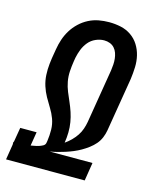

<svg xmlns="http://www.w3.org/2000/svg" viewBox="-112 -820 724 896"><g transform="rotate(15 250.0 -371.5)"><path d="M4 0 16 -74V-88H18L30 -159H109L98 -92Q107 -94 116.5 -95.5Q126 -97 135.5 -100Q145 -103 154.5 -108Q164 -113 166 -122L168 -133Q172 -161 171.5 -188Q171 -215 162 -239.5Q153 -264 139.5 -285.5Q126 -307 113.5 -329.5Q101 -352 93 -377Q85 -402 83.5 -429Q82 -456 85 -483.5Q88 -511 93 -538L96 -556Q100 -581 108 -605Q116 -629 129.5 -651Q143 -673 162.5 -691.5Q182 -710 205.5 -722Q229 -734 254 -738.5Q279 -743 304 -743Q333 -743 360.5 -737Q388 -731 410.5 -715.5Q433 -700 447.5 -677Q462 -654 468.5 -627Q475 -600 474 -571Q473 -542 469 -513L426 -253Q423 -235 415.5 -217Q408 -199 395.5 -184.5Q383 -170 367 -158Q351 -146 334.5 -136.5Q318 -127 300 -119.5Q282 -112 263.5 -106Q245 -100 227 -95.5Q209 -91 191 -88H398L384 0ZM248 -146Q264 -157 277.5 -170.5Q291 -184 301.5 -199.5Q312 -215 318 -232.5Q324 -250 327 -267L370 -528Q372 -542 373 -556.5Q374 -571 372.5 -585Q371 -599 366.5 -612Q362 -625 353 -635Q344 -645 331 -650Q318 -655 303 -655Q283 -655 262.5 -646Q242 -637 228 -620Q214 -603 206 -582.5Q198 -562 194 -542L96 -556L194 -542L191 -524Q187 -499 185.5 -474Q184 -449 188.5 -425Q193 -401 202 -379Q211 -357 220.5 -335.5Q230 -314 237.5 -291.5Q245 -269 249 -245Q253 -221 252.5 -196Q252 -171 248 -146Z"/></g></svg>

Font: Iosevka Semibold Oblique
Style: Regular
Weight: 600
Italic angle: -9°
Monospace: yes
Designer: Belleve Invis
Foundry: Belleve Invis
Version: Version 32.5.0; ttfautohint (v1.8.4)